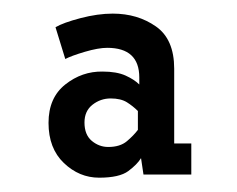

<svg xmlns="http://www.w3.org/2000/svg" viewBox="-20 -780 340 275"><path d="M122 -525.5Q93.5 -525.5 71.5 -546.5Q49.5 -567.5 49.5 -604Q49.5 -640 73.5 -659Q97.5 -678 127 -677.5Q147 -677.5 159.8 -671.8Q172.5 -666 179.5 -659V-669Q179.5 -711.5 133.5 -711.5Q121 -711.5 101.5 -705.8Q82 -700 73.5 -695.5L59.5 -741Q70.5 -747.5 95.2 -754Q120 -760.5 141.5 -760.5Q177 -760.5 203.2 -742.2Q229.5 -724 229.5 -681.5V-574.5H254V-530H185.5L182 -553.5Q176.5 -544.5 163.8 -535Q151 -525.5 122 -525.5ZM135 -569.5Q152 -569.5 161.8 -577.8Q171.5 -586 177.5 -594V-621Q170.5 -628 161.8 -633.5Q153 -639 138.5 -639Q124 -639 112.5 -630Q101 -621 101 -604.5Q101 -587 111.5 -578.2Q122 -569.5 135 -569.5Z"/></svg>

Font: Trispace Condensed
Style: Regular
Weight: 400
Width: 3
Designer: Tyler Finck
Foundry: Etcetera Type Company
Version: Version 1.210; ttfautohint (v1.8.3)